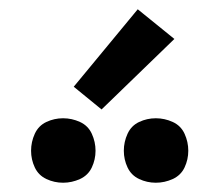

<svg xmlns="http://www.w3.org/2000/svg" viewBox="-20 -1010 472 414"><path d="M316 -616Q335 -616 352.5 -624Q370 -632 378 -649Q386 -666 386 -685Q386 -704 378 -721.5Q370 -739 352.5 -747Q335 -755 316 -755Q297 -755 280 -747Q263 -739 255 -721.5Q247 -704 247 -685Q247 -666 255 -649Q263 -632 280 -624Q297 -616 316 -616ZM116 -616Q135 -616 152.5 -624Q170 -632 178 -649Q186 -666 186 -685Q186 -704 178 -721.5Q170 -739 152.5 -747Q135 -755 116 -755Q97 -755 80 -747Q63 -739 55 -721.5Q47 -704 47 -685Q47 -666 55 -649Q63 -632 80 -624Q97 -616 116 -616ZM199 -774 356 -926 277 -990 139 -823Z"/></svg>

Font: Iosevka Sparkle Medium
Style: Regular
Weight: 500
Designer: Belleve Invis
Foundry: Belleve Invis
Version: Version 4.5.0; ttfautohint (v1.8.3)